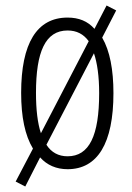

<svg xmlns="http://www.w3.org/2000/svg" viewBox="-20 -606 482 699"><path d="M393 -267C393 -352 380 -421 352 -469L403 -568L368 -586L324 -501C299 -529 267 -542 226 -542C114 -542 57 -448 57 -268C57 -180 71 -113 100 -65L37 55L72 73L126 -33C151 -5 185 10 226 10C335 10 393 -84 393 -267ZM111 -268C111 -417 145 -495 226 -495C259 -495 284 -482 303 -456L129 -121C117 -157 111 -206 111 -268ZM341 -267C341 -112 305 -37 226 -37C193 -37 167 -51 149 -79L322 -412C334 -377 341 -328 341 -267Z"/></svg>

Font: Noto Sans Kannada ExtraCondensed Light
Style: Regular
Weight: 300
Width: 2
Designer: Jelle Bosma - Monotype Design Team
Foundry: Monotype Imaging Inc.
Version: Version 2.005